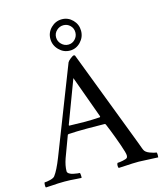

<svg xmlns="http://www.w3.org/2000/svg" viewBox="-142 -966 900 1062"><g transform="rotate(-15 308.0 -435.0)"><path d="M273.7 -823Q256.8 -807.1 256.8 -784.2Q256.8 -761.2 273.7 -744.6Q290.5 -728 313 -728Q335.4 -728 351.3 -744.6Q367.2 -761.2 367.2 -784.2Q367.2 -807.1 351.3 -823Q335.4 -838.9 313 -838.9Q290.5 -838.9 273.7 -823ZM313 -873Q348.6 -873 374.3 -846.9Q399.9 -820.8 399.9 -784.2Q399.9 -747.6 374.3 -720.7Q348.6 -693.8 313 -693.8Q276.9 -693.8 250.5 -720.7Q224.1 -747.6 224.1 -784.2Q224.1 -820.8 250.5 -846.9Q276.9 -873 313 -873ZM199.2 -297.9Q199.2 -293.9 201.2 -293.9Q252.9 -292 292 -292Q330.1 -292 376 -294.9Q377 -294.9 377.7 -296.1Q378.4 -297.4 378.9 -298.8V-299.8L291 -542ZM-12.2 2.9Q-14.6 1 -14.6 -9.8Q-14.6 -20.5 -12.2 -25.9Q0.5 -25.9 21 -31Q41.5 -36.1 47.9 -44.9Q68.8 -72.3 95.2 -139.2Q227.1 -478.5 288.1 -633.8Q292 -641.1 305.9 -652.1Q319.8 -663.1 326.2 -663.1Q327.6 -663.1 329.3 -661.9Q331.1 -660.6 332 -660.2L536.1 -126Q542 -110.8 548.1 -94.2Q554.2 -77.6 557.1 -69.6Q560.1 -61.5 561 -60.1Q567.4 -44.4 592.3 -35.2Q617.2 -25.9 628.9 -25.9Q631.8 -21.5 631.8 -11.2Q631.8 -1 630.9 2.9Q530.8 -2 521 -2Q500.5 -2 482.9 -1.2Q465.3 -0.5 443.1 1Q420.9 2.4 404.8 2.9Q401.4 -1 401.6 -11.5Q401.9 -22 405.8 -25.9Q417 -25.9 436.5 -29.8Q456.1 -33.7 461.9 -39.1Q465.8 -43 465.8 -53.2Q465.8 -66.4 448.7 -115.2Q431.6 -164.1 415 -206.1L397.9 -248Q395 -252 392.1 -252Q378.9 -252.9 293 -252.9Q230 -252.9 185.1 -250L180.2 -247.1Q151.9 -172.9 134.8 -125Q121.1 -85.4 121.1 -54.2Q121.1 -45.9 130.4 -39.8Q139.6 -33.7 152.8 -31Q166 -28.3 175.5 -27.1Q185.1 -25.9 189.9 -25.9Q191.9 -23.9 192.6 -12.7Q193.4 -1.5 191.9 2.9Q177.2 2.4 160.4 1Q143.6 -0.5 129.2 -1.2Q114.7 -2 95.2 -2Q74.7 -2 58.8 -1.2Q43 -0.5 23.9 1Q4.9 2.4 -12.2 2.9Z"/></g></svg>

Font: Crimson
Style: Roman
Weight: 400
Version: Version 0.8